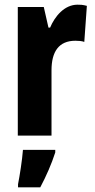

<svg xmlns="http://www.w3.org/2000/svg" viewBox="-20 -579 404 820"><path d="M311 -559C255 -559 214 -509 194 -461H187L167 -549H56V0H200V-279C200 -358 231 -405 302 -405C314 -405 330 -404 340 -400L351 -554C333 -559 322 -559 311 -559ZM216 72V61H78C75 103 64 173 57 208V221H152C177 174 200 122 216 72Z"/></svg>

Font: Noto Sans Sinhala UI ExtraCondensed ExtraBold
Style: Regular
Weight: 800
Width: 2
Designer: Jelle Bosma - Monotype Design Team
Foundry: Monotype Imaging Inc.
Version: Version 2.006